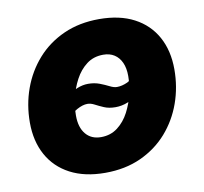

<svg xmlns="http://www.w3.org/2000/svg" viewBox="-67 -619 747 702"><g transform="rotate(-10 306.5 -268.0)"><path d="M269.5 10.7Q193.4 10.7 139.6 -17.6Q85.9 -45.9 57.6 -97.4Q29.3 -148.9 29.3 -217.8Q29.3 -284.2 50.8 -343.5Q72.3 -402.8 113 -448.7Q153.8 -494.6 212.2 -520.8Q270.5 -546.9 343.8 -546.9Q419.9 -546.9 473.4 -518.8Q526.9 -490.7 555.2 -439.2Q583.5 -387.7 583.5 -318.4Q583.5 -252.9 562.5 -193.8Q541.5 -134.8 501 -88.6Q460.4 -42.5 402.1 -15.9Q343.8 10.7 269.5 10.7ZM276.9 -120.6Q312.5 -120.6 338.6 -140.6Q364.7 -160.6 381.1 -192.1Q397.5 -223.6 405.3 -258.8Q413.1 -293.9 413.1 -323.7Q413.1 -353 403.8 -373.5Q394.5 -394 377.4 -405Q360.4 -416 336.4 -416Q300.3 -416 274.4 -396.2Q248.5 -376.5 231.9 -345.2Q215.3 -314 207.5 -279.1Q199.7 -244.1 199.7 -213.9Q199.7 -169.9 220.2 -145.3Q240.7 -120.6 276.9 -120.6ZM161.1 -196.8 122.1 -231.9Q152.3 -264.6 176.8 -284.2Q201.2 -303.7 222.2 -312.3Q243.2 -320.8 263.2 -320.8Q286.6 -320.8 305.7 -313.5Q324.7 -306.2 339.6 -298.6Q354.5 -291 365.7 -291Q384.8 -291 405.3 -300.5Q425.8 -310.1 450.7 -342.3L491.2 -311Q462.9 -277.3 439 -257.1Q415 -236.8 393.1 -228Q371.1 -219.2 348.1 -219.2Q323.7 -219.2 305.9 -226.8Q288.1 -234.4 274.4 -241.7Q260.7 -249 248 -249Q230.5 -249 209 -237.1Q187.5 -225.1 161.1 -196.8Z"/></g></svg>

Font: Inter 18pt ExtraBold
Style: Italic
Weight: 800
Italic angle: -9.3988°
Designer: Rasmus Andersson
Foundry: rsms
Version: Version 4.001;git-66647c0bb